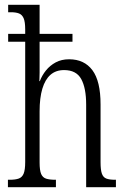

<svg xmlns="http://www.w3.org/2000/svg" viewBox="-20 -780 525 800"><path d="M13 0V-31H21Q44 -31 58 -36Q72 -41 78.5 -56.5Q85 -72 85 -105V-606H14V-639H85V-657Q85 -689 78.5 -704Q72 -719 59 -724Q46 -729 26 -729H14V-760H145V-639H282V-606H145V-499Q145 -489 145 -478Q145 -467 144.5 -457.5Q144 -448 144 -442H146Q155 -466 171.5 -486.5Q188 -507 212 -520Q236 -533 268 -533Q331 -533 365 -487.5Q399 -442 399 -345V-104Q399 -72 404.5 -56.5Q410 -41 423 -36Q436 -31 459 -31H463V0H339V-344Q339 -413 318.5 -450.5Q298 -488 247 -488Q213 -488 190.5 -468.5Q168 -449 156.5 -410.5Q145 -372 145 -316V-103Q145 -70 151.5 -55Q158 -40 172.5 -35.5Q187 -31 210 -31H213V0Z"/></svg>

Font: Noto Serif Khmer ExtraCondensed Light
Style: Regular
Weight: 300
Width: 2
Designer: Danh Hong and the Monotype Design Team
Foundry: Monotype Imaging Inc.
Version: Version 2.004